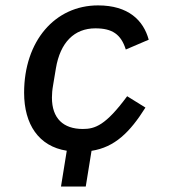

<svg xmlns="http://www.w3.org/2000/svg" viewBox="-20 -548 640 708"><path d="M226.2 7.8 204.9 139.9H296.2L317.5 8.2C403.1 -5 459.2 -60.4 516.3 -151.3L448.9 -193.2C369.7 -85.6 330.3 -72.4 285.5 -72.4C213.4 -72.4 171.5 -111.5 171.5 -187.9C171.5 -202.1 172.6 -215.9 176.1 -235.8L186.1 -295.8C202.1 -391.7 253.9 -443.5 331.7 -443.5C393.5 -443.5 426.1 -421.9 443.9 -365.4L528.4 -401.6C508.9 -473 453.5 -528.1 341.6 -528.1C182.2 -528.1 68.9 -396 68.9 -206C68.9 -89.5 122.9 -8.2 226.2 7.8Z"/></svg>

Font: Margiela Mono Italic Medium It
Style: Regular
Weight: 500
Designer: Mike Abbink, Paul van der Laan, Pieter van Rosmalen
Foundry: Bold Monday
Version: Version 2.003 2021